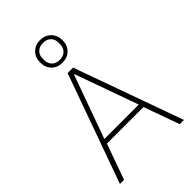

<svg xmlns="http://www.w3.org/2000/svg" viewBox="-290 -1112 1219 1219"><g transform="rotate(-45 319.5 -502.5)"><path d="M219 -903Q219 -948 247 -976.5Q275 -1005 319 -1005Q363 -1005 391.5 -976.5Q420 -948 420 -903Q420 -858 391.5 -830Q363 -802 319 -802Q275 -802 247 -830Q219 -858 219 -903ZM391 -897V-910Q391 -942 371.5 -960.5Q352 -979 319 -979Q287 -979 267.5 -960Q248 -941 248 -910V-897Q248 -865 267.5 -846Q287 -827 319 -827Q352 -827 371.5 -846Q391 -865 391 -897ZM69 0H32L295 -733H344L607 0H569L483 -240H155ZM317 -697 164 -272H473L321 -697Z"/></g></svg>

Font: IBM Plex Sans JP ExtraLight
Style: Regular
Weight: 200
Designer: Mike Abbink; Paul van der Laan; Pieter van Rosmalen; Wujin Sim; Yejin Wi; Jinhee Kim; Boomi Park; Yona Kim; Kichan Ma
Foundry: Sandoll Inc.
Version: Version 1.001